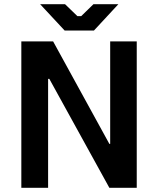

<svg xmlns="http://www.w3.org/2000/svg" viewBox="-20 -898 757 918"><path d="M289.1 -752 171.9 -877.9H291L350.1 -820.8H368.2L426.8 -877.9H545.9L429.2 -752ZM82 0V-700.2H233.9L502.9 -210H506.8V-700.2H633.8V0H502.9L215.8 -521H210V0Z"/></svg>

Font: Fixel Text SemiBold
Style: Regular
Weight: 600
Width: 4
Designer: AlfaBravo + MacPaw
Foundry: Kyrylo Tkachov, Marchela Mozhyna, Serhii Makarenko, Maria Weinstein, Zakhar Kryvoshyya
Version: Version 1.211